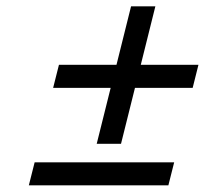

<svg xmlns="http://www.w3.org/2000/svg" viewBox="-20 -673 638 598"><path d="M87.9 -167.5H522.5L504.4 -95.7H69.8ZM163.6 -471.2H342.8L388.2 -653.3H463.9L418.5 -471.2H598.1L580.1 -399.4H400.4L356.9 -225.1H281.2L324.7 -399.4H145.5Z"/></svg>

Font: Andika New Basic
Style: Italic
Weight: 400
Italic angle: -14°
Designer: Victor Gaultney, Annie Olsen, Julie Remington, Don Collingsworth, Eric Hays
Foundry: SIL International
Version: Version 5.500